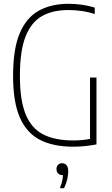

<svg xmlns="http://www.w3.org/2000/svg" viewBox="-20 -769 593 1013"><path d="M366 5Q262.5 5 192 -30.5Q121.5 -66 85.2 -147.8Q49 -229.5 49 -369Q49 -511.5 84.5 -594.5Q120 -677.5 185.8 -713.2Q251.5 -749 342 -749Q376 -749 412 -744Q448 -739 480 -729V-695Q442.5 -707 408 -711.5Q373.5 -716 339 -716Q259.5 -716 202.8 -684.8Q146 -653.5 115.5 -578Q85 -502.5 85 -369Q85 -239 116 -164.5Q147 -90 209.5 -59Q272 -28 366 -28Q392.5 -28 417.2 -30.5Q442 -33 466 -38L455 -20V-360H489V-7Q452.5 -0.5 424 2.2Q395.5 5 366 5ZM296 224Q306.5 197 309.8 177Q313 157 313 139L315 155H309Q295.5 155 286.8 146Q278 137 278 123Q278 109.5 286.2 100.8Q294.5 92 307 92Q322 92 331 102.5Q340 113 340 135Q340 153 334.8 176.8Q329.5 200.5 318 224Z"/></svg>

Font: Encode Sans SC Condensed Thin
Style: Regular
Weight: 100
Width: 3
Designer: Multiple Designers
Foundry: Impallari Type
Version: Version 3.002